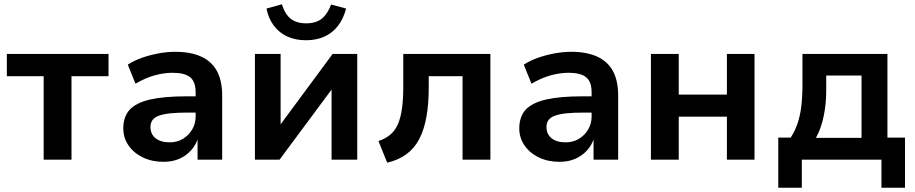

<svg xmlns="http://www.w3.org/2000/svg" viewBox="-20 -746 4275 897"><path d="M184 0V-390H12V-494H487V-390H314V0Z M744 10Q690 10 647.5 -10.5Q605 -31 580.5 -66.5Q556 -102 556 -146Q556 -201 586 -233.5Q616 -266 681 -281Q746 -296 851 -296H910V-220H855Q808 -220 775.5 -216.5Q743 -213 722.5 -205.5Q702 -198 692.5 -185Q683 -172 683 -153Q683 -119 707 -100Q731 -81 773 -81Q807 -81 834 -97Q861 -113 877.5 -140.5Q894 -168 894 -202V-314Q894 -364 868.5 -385Q843 -406 787 -406Q746 -406 702.5 -394Q659 -382 613 -355L577 -444Q606 -463 643 -476Q680 -489 720.5 -496.5Q761 -504 799 -504Q870 -504 919 -482Q968 -460 993 -415Q1018 -370 1018 -298V0H903V-103H906Q896 -70 873.5 -44.5Q851 -19 818.5 -4.5Q786 10 744 10Z M1171 0V-494H1291V-145H1276L1534 -494H1649V0H1529V-349H1545L1286 0ZM1410 -558Q1360 -558 1322 -575.5Q1284 -593 1259 -626.5Q1234 -660 1225 -706L1297 -726Q1311 -680 1338 -658.5Q1365 -637 1411 -637Q1456 -637 1483 -658.5Q1510 -680 1527 -725L1597 -706Q1584 -657 1558 -624Q1532 -591 1494.5 -574.5Q1457 -558 1410 -558Z M1789 14 1748 -87Q1781 -98 1803.5 -117Q1826 -136 1839 -166Q1852 -196 1858 -239Q1864 -282 1864 -340V-494H2271V0H2141V-390H1983V-336Q1983 -259 1972 -199Q1961 -139 1938.5 -96Q1916 -53 1878.5 -25.5Q1841 2 1789 14Z M2594 10Q2540 10 2497.5 -10.5Q2455 -31 2430.5 -66.5Q2406 -102 2406 -146Q2406 -201 2436 -233.5Q2466 -266 2531 -281Q2596 -296 2701 -296H2760V-220H2705Q2658 -220 2625.5 -216.5Q2593 -213 2572.5 -205.5Q2552 -198 2542.5 -185Q2533 -172 2533 -153Q2533 -119 2557 -100Q2581 -81 2623 -81Q2657 -81 2684 -97Q2711 -113 2727.5 -140.5Q2744 -168 2744 -202V-314Q2744 -364 2718.5 -385Q2693 -406 2637 -406Q2596 -406 2552.5 -394Q2509 -382 2463 -355L2427 -444Q2456 -463 2493 -476Q2530 -489 2570.5 -496.5Q2611 -504 2649 -504Q2720 -504 2769 -482Q2818 -460 2843 -415Q2868 -370 2868 -298V0H2753V-103H2756Q2746 -70 2723.5 -44.5Q2701 -19 2668.5 -4.5Q2636 10 2594 10Z M3021 0V-494H3151V-304H3376V-494H3505V0H3376V-201H3151V0Z M3616 131V-103H3674Q3694 -134 3706 -169Q3718 -204 3723.5 -249Q3729 -294 3729 -354V-494H4126V-103H4208V131H4098V0H3726V131ZM3792 -102H4005V-393H3840V-324Q3840 -260 3828 -202.5Q3816 -145 3792 -102Z"/></svg>

Font: Nunito Sans 10pt
Style: Bold
Weight: 700
Designer: Vernon Adams
Foundry: Vernon Adams
Version: Version 3.101;gftools[0.9.27]